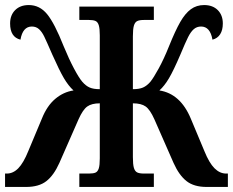

<svg xmlns="http://www.w3.org/2000/svg" viewBox="-20 -740 922 760"><path d="M0 -53H7Q32 -53 52.5 -74Q73 -95 92 -142L146 -271Q166 -321 198.5 -348.5Q231 -376 271 -382Q251 -400 233 -430.5Q215 -461 187 -524Q164 -577 155 -595.5Q146 -614 134.5 -624.5Q123 -635 106 -635Q70 -635 61 -583Q20 -593 20 -647Q20 -680 40 -700Q60 -720 94 -720Q137 -720 166.5 -684Q196 -648 232 -557Q253 -506 273 -468.5Q293 -431 306 -416Q320 -400 335 -393.5Q350 -387 375 -387V-600Q375 -627 371 -640Q367 -653 358 -657Q349 -661 332 -661H294V-714H589V-661H550Q532 -661 523 -656.5Q514 -652 510 -638.5Q506 -625 506 -596V-387Q531 -387 546 -393.5Q561 -400 575 -416Q588 -432 608.5 -469.5Q629 -507 649 -557Q674 -619 693.5 -653Q713 -687 735.5 -703.5Q758 -720 788 -720Q822 -720 842 -700Q862 -680 862 -647Q862 -621 851.5 -604.5Q841 -588 821 -583Q812 -635 776 -635Q759 -635 747 -624.5Q735 -614 724.5 -593Q714 -572 694 -524Q667 -461 649 -430.5Q631 -400 611 -382Q694 -369 735 -271L789 -142Q808 -95 829 -74Q850 -53 875 -53H882V0H798Q748 0 718.5 -23Q689 -46 667 -95L591 -268Q574 -306 556.5 -318.5Q539 -331 506 -331V-118Q506 -89 510 -75.5Q514 -62 523 -57.5Q532 -53 550 -53H589V0H294V-53H332Q350 -53 358.5 -57Q367 -61 371 -73.5Q375 -86 375 -113V-331Q343 -331 325.5 -318.5Q308 -306 291 -268L215 -95Q193 -46 163.5 -23Q134 0 83 0H0Z"/></svg>

Font: Noto Serif CondExtraBold
Style: Regular
Weight: 800
Width: 3
Designer: Monotype Design Team
Foundry: Monotype Imaging Inc.
Version: Version 1.001